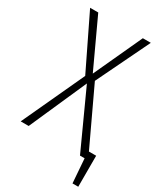

<svg xmlns="http://www.w3.org/2000/svg" viewBox="-205 -764 843 987"><g transform="rotate(30 216.5 -270.5)"><path d="M390.1 -41H433.1V143.1H398.9L388.2 0H360.8L206.1 -338.9L56.2 0H8.8L179.2 -368.2L25.9 -684.1H74.2L207 -397.9L338.9 -684.1H386.2L234.9 -371.1Z"/></g></svg>

Font: Fira Sans Compressed ExtraLight
Style: Regular
Weight: 250
Width: 1
Designer: Carrois Corporate & Edenspiekermann AG
Foundry: Carrois Corporate GbR & Edenspiekermann AG
Version: Version 4.203;PS 004.203;hotconv 1.0.88;makeotf.lib2.5.64775